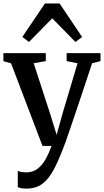

<svg xmlns="http://www.w3.org/2000/svg" viewBox="-20 -862 614 1134"><path d="M136.5 252Q120 252 106.5 249.5Q93 247 85 243.5V147Q92 151 106.2 153.5Q120.5 156 135.5 156Q158.5 156 178.8 147.8Q199 139.5 217.2 121.2Q235.5 103 252.2 73Q269 43 284.5 0H231L45.5 -487.5L0 -501V-548H250.5V-501L179 -488.5L275 -193.5L314.5 -65.5L350 -193.5L438 -488.5L373.5 -501V-548H573.5V-501L524 -488.5Q497.5 -407.5 473.2 -335.2Q449 -263 428.8 -203Q408.5 -143 393 -97.5Q377.5 -52 367.2 -23.2Q357 5.5 353 14.5Q323.5 92 294.5 145Q265.5 198 228.2 225Q191 252 136.5 252ZM151 -614 112 -644 245.5 -841.5H332L465 -643.5L425.5 -614L288.5 -754Z"/></svg>

Font: Merriweather 36pt SemiBold
Style: Regular
Weight: 600
Version: Version 2.100